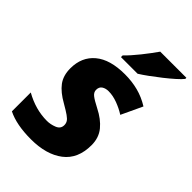

<svg xmlns="http://www.w3.org/2000/svg" viewBox="-227 -863 971 971"><g transform="rotate(45 258.5 -378.0)"><path d="M181 10Q77 10 13 -22V-157Q91 -113 172 -113Q198 -113 224 -123.5Q250 -134 250 -160Q250 -173 244 -183Q238 -193 221 -205Q204 -217 171 -236Q119 -265 93.5 -299Q68 -333 68 -385Q68 -466 123.5 -512.5Q179 -559 285 -559Q335 -559 379.5 -547.5Q424 -536 466 -510L413 -397Q385 -415 351.5 -427.5Q318 -440 287 -440Q266 -440 251.5 -430.5Q237 -421 237 -400Q237 -383 252.5 -370.5Q268 -358 307 -338Q359 -312 389 -275.5Q419 -239 419 -186Q419 -88 354.5 -39Q290 10 181 10ZM209 -618Q238 -646 271.5 -688Q305 -730 330 -766H517V-758Q507 -745 484 -724.5Q461 -704 432.5 -681.5Q404 -659 376.5 -639Q349 -619 328 -606H209Z"/></g></svg>

Font: Noto Sans ExtraBold
Style: Italic
Weight: 800
Italic angle: -12°
Designer: Monotype Design Team
Foundry: Monotype Imaging Inc.
Version: Version 2.013; ttfautohint (v1.8.4.7-5d5b)